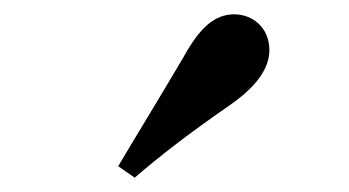

<svg xmlns="http://www.w3.org/2000/svg" viewBox="-20 -875 487 268"><path d="M145 -643 168 -627C203 -657 240 -686 299 -727C340 -755 356 -781 356 -805C356 -837 332 -855 307 -855C280 -855 259 -837 236 -795C197 -729 171 -687 145 -643Z"/></svg>

Font: Source Han Serif
Style: Bold
Weight: 700
Designer: Ryoko NISHIZUKA 西塚涼子 (kana & ideographs); Frank Grießhammer (Latin, Greek & Cyrillic); Wenlong ZHANG 张文龙 (bopomofo); San
Foundry: Adobe Systems Incorporated
Version: Version 1.001;PS 1.001;hotconv 16.6.54;makeotf.lib2.5.65590